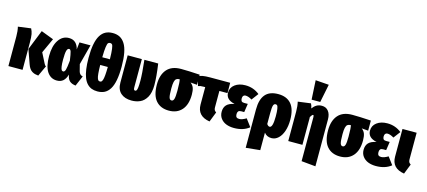

<svg xmlns="http://www.w3.org/2000/svg" viewBox="-72 -1557 5536 2487"><g transform="rotate(15 2695.5 -313.0)"><path d="M495.1 -484.9 403.8 -286.1 471.2 -153.8Q477.5 -140.6 483.2 -133.8Q488.8 -127 498 -123L432.1 19Q406.2 16.6 387.2 11.5Q368.2 6.3 348.4 -5.4Q328.6 -17.1 313.5 -38.6Q298.3 -60.1 287.1 -91.8L220.2 -280.8L327.1 -548.8ZM185.1 -547.9Q202.6 -514.6 209.7 -477.3Q216.8 -439.9 216.8 -360.8V0H26.9V-395Q26.9 -471.7 13.2 -524.9Z M692.9 -554.2Q748.5 -554.2 781.5 -522.2Q814.5 -490.2 825.7 -437L836.9 -534.2H984.9L913.6 -264.2L937 -172.9Q949.2 -126 991.7 -119.1L932.6 19Q882.8 13.2 855 -9.5Q827.1 -32.2 817.9 -75.2L813 -96.2Q795.9 -37.1 763.4 -9Q731 19 679.7 19Q597.7 19 549.8 -51.8Q502 -122.6 502 -263.2Q502 -397 554 -475.6Q606 -554.2 692.9 -554.2ZM730 -418Q709 -418 699 -383.8Q689 -349.6 689 -263.2Q689 -205.1 694.6 -171.4Q700.2 -137.7 708.3 -127Q716.3 -116.2 729 -116.2Q749.5 -116.2 759 -147.9Q768.6 -179.7 777.8 -273.9Q765.6 -359.9 756.8 -388.9Q748 -418 730 -418Z M1445.8 -373Q1445.8 -266.1 1431.4 -190.2Q1417 -114.3 1388.2 -68.4Q1359.4 -22.5 1319.1 -1.7Q1278.8 19 1223.6 19Q1180.2 19 1146 6.1Q1111.8 -6.8 1084.5 -35.6Q1057.1 -64.5 1039.1 -109.9Q1021 -155.3 1011.5 -220.9Q1002 -286.6 1002 -373Q1002 -479 1016.4 -554.2Q1030.8 -629.4 1059.3 -675.3Q1087.9 -721.2 1128.4 -742.2Q1168.9 -763.2 1223.6 -763.2Q1278.3 -763.2 1318.6 -742.2Q1358.9 -721.2 1387.9 -675.5Q1417 -629.9 1431.4 -554.4Q1445.8 -479 1445.8 -373ZM1171.9 -424.8H1273.9Q1272.5 -516.6 1266.1 -561.8Q1259.8 -606.9 1250.7 -618.4Q1241.7 -629.9 1223.6 -629.9Q1205.6 -629.9 1196 -618.4Q1186.5 -606.9 1179.9 -561.5Q1173.3 -516.1 1171.9 -424.8ZM1223.6 -113.8Q1235.8 -113.8 1243.2 -119.9Q1250.5 -126 1257.8 -146Q1265.1 -166 1269 -209.5Q1272.9 -252.9 1273.9 -321.8H1171.9Q1172.9 -252.4 1176.8 -209.5Q1180.7 -166.5 1188 -146.2Q1195.3 -126 1203.1 -119.9Q1210.9 -113.8 1223.6 -113.8Z M1892.6 -534.2Q1917.5 -360.8 1917.5 -251Q1917.5 -199.2 1908.2 -157.5Q1898.9 -115.7 1882.1 -86.7Q1865.2 -57.6 1843.5 -36.6Q1821.8 -15.6 1794.4 -3.7Q1767.1 8.3 1739.3 13.7Q1711.4 19 1680.7 19Q1589.8 19 1536.6 -28.3Q1483.4 -75.7 1483.4 -168.9V-534.2H1673.3V-159.2Q1673.3 -133.8 1678.5 -125.5Q1683.6 -117.2 1694.3 -117.2Q1706.5 -117.2 1713.4 -128.4Q1720.2 -139.6 1723.9 -170.9Q1727.5 -202.1 1727.5 -258.8Q1727.5 -350.1 1707.5 -534.2Z M2449.2 -533.2V-397.9L2361.3 -404.8Q2393.6 -380.4 2405.8 -346.2Q2418 -312 2418 -256.8Q2418 -123.5 2355.2 -51.8Q2292.5 20 2182.1 20Q2070.8 20 2008.5 -51Q1946.3 -122.1 1946.3 -268.1Q1946.3 -397.9 2009.5 -470.5Q2072.8 -543 2198.2 -543Q2294.9 -543 2449.2 -533.2ZM2182.1 -116.2Q2205.6 -116.2 2214.8 -147Q2224.1 -177.7 2224.1 -256.8Q2224.1 -377.9 2214.4 -409.2Q2185.1 -408.2 2169.9 -397Q2154.8 -385.7 2147.5 -355.5Q2140.1 -325.2 2140.1 -267.1Q2140.1 -177.7 2149.2 -147Q2158.2 -116.2 2182.1 -116.2Z M2750 -176.8Q2750 -153.3 2757.1 -140.1Q2764.2 -127 2781.7 -116.2L2729 19Q2560.1 -7.8 2560.1 -163.1V-396H2541Q2510.3 -396 2496.1 -393.8Q2481.9 -391.6 2465.8 -384.8L2432.1 -506.8Q2458 -521.5 2492.4 -527.8Q2526.9 -534.2 2591.8 -534.2H2857.9L2858.9 -396H2750Z M3059.1 -554.2Q3167.5 -554.2 3249 -487.8L3180.2 -396Q3131.8 -425.8 3093.8 -425.8Q3075.7 -425.8 3064.9 -413.6Q3054.2 -401.4 3054.2 -377.9Q3054.2 -353 3064.5 -341.1Q3074.7 -329.1 3099.1 -329.1H3148.9L3131.8 -214.8H3091.8Q3064.5 -214.8 3053.2 -201.7Q3042 -188.5 3042 -164.1Q3042 -137.7 3053 -124.8Q3064 -111.8 3090.8 -111.8Q3128.9 -111.8 3184.1 -145L3258.8 -44.9Q3179.7 19 3055.2 19Q2996.6 19 2950.4 1Q2904.3 -17.1 2876.2 -54.7Q2848.1 -92.3 2848.1 -144Q2848.1 -201.7 2879.9 -235.8Q2911.6 -270 2983.9 -284.2Q2920.4 -298.8 2892.1 -329.1Q2863.8 -359.4 2863.8 -404.8Q2863.8 -472.2 2918.7 -513.2Q2973.6 -554.2 3059.1 -554.2Z M3499 -554.2Q3613.3 -554.2 3673.6 -483.9Q3733.9 -413.6 3733.9 -269Q3733.9 -187 3711.7 -120.8Q3689.5 -54.7 3649.2 -17.3Q3608.9 20 3558.1 20Q3495.6 20 3460 -26.9V208L3270 227.1V-287.1Q3270 -420.4 3325.9 -487.3Q3381.8 -554.2 3499 -554.2ZM3498 -116.2Q3541 -116.2 3541 -266.1Q3541 -331.5 3535.2 -366.2Q3529.3 -400.9 3521.2 -409.4Q3513.2 -418 3499 -418Q3477.1 -418 3468.5 -391.1Q3460 -364.3 3460 -286.1V-143.1Q3477.5 -116.2 3498 -116.2Z M4048.8 -596.2H3933.1L3918.9 -853L4098.1 -839.8ZM4084 -554.2Q4140.1 -554.2 4172.1 -513.4Q4204.1 -472.7 4204.1 -402.8V225.1L4014.2 207V-384.8Q4014.2 -410.2 4002.9 -410.2Q3991.2 -410.2 3968.8 -372.1L3969.7 -360.8V0H3779.8V-395Q3779.8 -471.7 3766.1 -524.9L3938 -547.9Q3953.6 -517.1 3958 -484.9Q3984.9 -520.5 4014.6 -537.4Q4044.4 -554.2 4084 -554.2Z M4744.6 -533.2V-397.9L4656.7 -404.8Q4689 -380.4 4701.2 -346.2Q4713.4 -312 4713.4 -256.8Q4713.4 -123.5 4650.6 -51.8Q4587.9 20 4477.5 20Q4366.2 20 4304 -51Q4241.7 -122.1 4241.7 -268.1Q4241.7 -397.9 4304.9 -470.5Q4368.2 -543 4493.7 -543Q4590.3 -543 4744.6 -533.2ZM4477.5 -116.2Q4501 -116.2 4510.3 -147Q4519.5 -177.7 4519.5 -256.8Q4519.5 -377.9 4509.8 -409.2Q4480.5 -408.2 4465.3 -397Q4450.2 -385.7 4442.9 -355.5Q4435.5 -325.2 4435.5 -267.1Q4435.5 -177.7 4444.6 -147Q4453.6 -116.2 4477.5 -116.2Z M4962.4 -554.2Q5070.8 -554.2 5152.3 -487.8L5083.5 -396Q5035.2 -425.8 4997.1 -425.8Q4979 -425.8 4968.3 -413.6Q4957.5 -401.4 4957.5 -377.9Q4957.5 -353 4967.8 -341.1Q4978 -329.1 5002.4 -329.1H5052.2L5035.2 -214.8H4995.1Q4967.8 -214.8 4956.5 -201.7Q4945.3 -188.5 4945.3 -164.1Q4945.3 -137.7 4956.3 -124.8Q4967.3 -111.8 4994.1 -111.8Q5032.2 -111.8 5087.4 -145L5162.1 -44.9Q5083 19 4958.5 19Q4899.9 19 4853.8 1Q4807.6 -17.1 4779.5 -54.7Q4751.5 -92.3 4751.5 -144Q4751.5 -201.7 4783.2 -235.8Q4814.9 -270 4887.2 -284.2Q4823.7 -298.8 4795.4 -329.1Q4767.1 -359.4 4767.1 -404.8Q4767.1 -472.2 4822 -513.2Q4877 -554.2 4962.4 -554.2Z M5358.4 -534.2V-176.8Q5358.4 -153.3 5365.7 -140.1Q5373 -127 5390.6 -116.2L5337.4 19Q5168.5 -7.8 5168.5 -163.1V-534.2Z"/></g></svg>

Font: Fira Sans Compressed Heavy
Style: Regular
Weight: 900
Width: 1
Designer: Carrois Corporate & Edenspiekermann AG
Foundry: Carrois Corporate GbR & Edenspiekermann AG
Version: Version 4.203;PS 004.203;hotconv 1.0.88;makeotf.lib2.5.64775